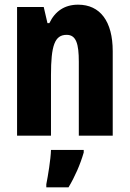

<svg xmlns="http://www.w3.org/2000/svg" viewBox="-20 -580 554 821"><path d="M314 -560C257 -560 216 -533 191 -481H183L167 -550H53V0H198V-258C198 -386 214 -431 265 -431C306 -431 317 -392 317 -316V0H462V-361C462 -489 408 -560 314 -560ZM338 72V61H198C197 101 185 173 178 208V221H273C300 176 323 124 338 72Z"/></svg>

Font: Noto Sans Thai Looped ExtraCondensed ExtraBold
Style: Regular
Weight: 800
Width: 2
Designer: Sasikarn Vongin, Ben Mitchell
Foundry: The Fontpad Ltd
Version: Version 1.001